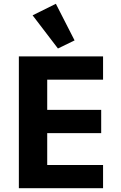

<svg xmlns="http://www.w3.org/2000/svg" viewBox="-20 -997 640 1017"><path d="M525.9 0V-122.9H230.1V-291.9H516V-415.1H230.1V-574.9H525.9V-698.2H79.9V0ZM152.7 -915.8 286.9 -740.1 375 -783 275.9 -976.9Z"/></svg>

Font: Margiela Mono Bold
Style: Regular
Weight: 700
Designer: Mike Abbink, Paul van der Laan, Pieter van Rosmalen
Foundry: Bold Monday
Version: Version 2.003 2021